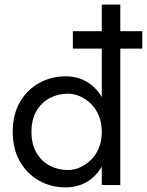

<svg xmlns="http://www.w3.org/2000/svg" viewBox="-20 -800 635 830"><path d="M295 -590H595V-665H295ZM420 -780V0H500V-780ZM35 -230Q35 -156 66 -102Q97 -48 149 -19Q201 10 263 10Q321 10 364 -19Q407 -48 431.5 -102Q456 -156 456 -230Q456 -305 431.5 -358.5Q407 -412 364 -441Q321 -470 263 -470Q201 -470 149 -441Q97 -412 66 -358.5Q35 -305 35 -230ZM116 -230Q116 -283 137.5 -320Q159 -357 195 -376Q231 -395 273 -395Q299 -395 325 -384Q351 -373 372.5 -352Q394 -331 407 -300.5Q420 -270 420 -230Q420 -190 407 -159.5Q394 -129 372.5 -108Q351 -87 325 -76Q299 -65 273 -65Q231 -65 195 -84Q159 -103 137.5 -140Q116 -177 116 -230Z"/></svg>

Font: Glinicke Jost Regular
Style: Regular
Weight: 400
Version: Version 3.710